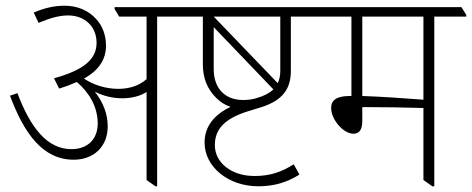

<svg xmlns="http://www.w3.org/2000/svg" viewBox="-20 -647 1652 672"><path d="M238 -88C309 -88 357 -135 357 -204C357 -248 342 -287 312 -326C340 -312 373 -303 407 -303C442 -303 471 -311 493 -325V-17L524 5H530V-589H643V-595L626 -622H381V-616L397 -589H493V-370C467 -347 433 -336 394 -336C350 -336 306 -350 274 -372C328 -402 351 -441 351 -487C351 -523 339 -557 316 -581C289 -611 250 -627 206 -627C170 -627 135 -619 98 -603L115 -567C153 -583 187 -593 218 -593C276 -593 318 -555 318 -497C318 -440 274 -402 169 -373L187 -337C210 -344 231 -352 249 -360C289 -326 322 -276 322 -215C322 -161 288 -125 230 -125C144 -125 86 -202 41 -321L15 -312C64 -181 129 -88 238 -88Z M884 5C940 5 985 -9 1028 -36L1008 -72C966 -45 925 -31 871 -31C789 -31 732 -78 732 -139C732 -197 769 -231 840 -255L898 -273C971 -297 998 -338 998 -399V-589H1111V-595L1094 -622H592V-616L609 -589H690V-421C690 -373 706 -335 737 -304C751 -290 768 -279 787 -273C728 -245 696 -203 696 -148C696 -63 779 5 884 5ZM961 -399C961 -382 958 -368 952 -356L728 -589H961ZM728 -405V-552L937 -334C923 -321 904 -311 879 -304C864 -299 847 -297 831 -297C767 -297 728 -338 728 -405Z M1217 -179C1239 -179 1248 -195 1248 -224V-272C1257 -272 1269 -272 1277 -272C1321 -272 1401 -271 1462 -269V-17L1493 5H1500V-589H1612V-595L1595 -622H1063V-616L1080 -589H1210V-311C1208 -311 1207 -311 1205 -311C1162 -311 1139 -299 1139 -269C1139 -229 1181 -179 1217 -179ZM1248 -311V-589H1462V-298C1397 -303 1313 -309 1248 -311Z"/></svg>

Font: Noto Serif Devanagari SemiCondensed ExtraLight
Style: Regular
Weight: 200
Width: 4
Designer: Universal Thirst, Indian Type Foundry and the Monotype Design Team
Foundry: Monotype Imaging Inc.
Version: Version 2.004